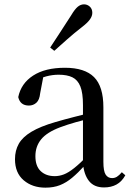

<svg xmlns="http://www.w3.org/2000/svg" viewBox="-20 -849 605 884"><path d="M189 15Q129 15 89 -19Q49 -53 49 -116Q49 -156 66.5 -187Q84 -218 125 -242.5Q166 -267 235 -287Q276 -299 323 -311Q370 -323 410 -333V-308Q370 -298 329.5 -286.5Q289 -275 257 -263Q196 -240 169.5 -207.5Q143 -175 143 -130Q143 -84 167.5 -61Q192 -38 232 -38Q253 -38 274 -46Q295 -54 322 -75.5Q349 -97 386 -135L396 -86H369Q339 -53 312 -30.5Q285 -8 256 3.5Q227 15 189 15ZM459 14Q413 14 389.5 -16Q366 -46 362 -98V-101V-365Q362 -421 350 -451Q338 -481 313.5 -493Q289 -505 250 -505Q222 -505 193.5 -497.5Q165 -490 131 -472L180 -499L165 -420Q162 -389 147.5 -376Q133 -363 113 -363Q73 -363 64 -402Q77 -465 132.5 -501Q188 -537 279 -537Q370 -537 413 -494Q456 -451 456 -355V-104Q456 -61 466.5 -45Q477 -29 496 -29Q508 -29 518 -35Q528 -41 541 -56L557 -42Q541 -13 516.5 0.5Q492 14 459 14ZM211 -630Q234 -665 257.5 -701Q281 -737 308 -779Q324 -806 337.5 -817.5Q351 -829 367 -829Q382 -829 393.5 -818.5Q405 -808 405 -790Q405 -775 394 -759.5Q383 -744 357 -724Q321 -696 290.5 -669Q260 -642 230 -615Z"/></svg>

Font: Noto Serif SC ExtraLight Medium
Style: Regular
Weight: 500
Version: Version 2.002-H1;hotconv 1.1.0;makeotfexe 2.6.0